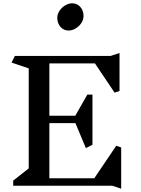

<svg xmlns="http://www.w3.org/2000/svg" viewBox="-20 -1125 854 1163"><path d="M660 0H60V-31L154 -105V-711L50 -746L70 -786H650L704 -804V-574L674 -564L555 -741H279V-424H436L509 -552H540V-248L500 -228L437 -379H279V-45H551L684 -242L714 -232V18ZM486 -1028Q486 -1005 472 -984.5Q458 -964 437 -952Q416 -940 396 -940Q366 -940 346.5 -962Q327 -984 327 -1017Q327 -1040 341 -1060.5Q355 -1081 376 -1093Q397 -1105 417 -1105Q447 -1105 466.5 -1083Q486 -1061 486 -1028Z"/></svg>

Font: Inknut Antiqua
Style: Regular
Weight: 400
Designer: Claus Eggers Sørensen
Foundry: Claus Eggers Sørensen
Version: Version 1.003; ttfautohint (v1.8.2) -l 8 -r 50 -G 200 -x 14 